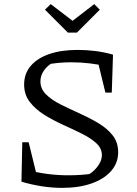

<svg xmlns="http://www.w3.org/2000/svg" viewBox="-20 -901 662 931"><path d="M281 10Q234 10 184.5 2.5Q135 -5 84 -20L115 -76Q161 -64 210.5 -57.5Q260 -51 311 -51Q341 -51 372 -53Q403 -55 434 -60L401 -50Q421 -60 437 -75.5Q453 -91 463.5 -110Q474 -129 474 -149Q474 -182 446.5 -207Q419 -232 376.5 -253Q334 -274 285.5 -296Q237 -318 194.5 -344.5Q152 -371 124.5 -406.5Q97 -442 97 -491Q97 -544 129 -581.5Q161 -619 219 -639Q277 -659 357 -659Q400 -659 443 -653.5Q486 -648 528 -636L507 -578Q462 -588 416.5 -593.5Q371 -599 326 -599Q293 -599 262 -596Q231 -593 201 -587L237 -598Q210 -583 193 -559Q176 -535 176 -506Q176 -470 203.5 -443Q231 -416 274 -394.5Q317 -373 365 -351.5Q413 -330 456 -304.5Q499 -279 526 -245Q553 -211 553 -163Q553 -111 519 -72Q485 -33 424 -11.5Q363 10 281 10ZM166 -19 84 -20 88 -211H119ZM491 -452 446 -637 528 -636 522 -452ZM309 -743 198 -854 226 -881 332 -800 437 -881 464 -854 353 -743Z"/></svg>

Font: Piazzolla 24pt
Style: Regular
Weight: 400
Designer: Juan Pablo del Peral
Foundry: Huerta Tipografica
Version: Version 2.005